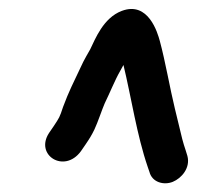

<svg xmlns="http://www.w3.org/2000/svg" viewBox="-20 -696 448 437"><path d="M164.2 -351.9 174.8 -367.3C183.3 -379.7 189.2 -389.3 194.9 -401.3C202.5 -417.2 212.7 -448.1 218.2 -460.5C229.5 -483.5 242.2 -515 253 -533.5L261 -548.1C278.8 -474.5 291.4 -388.5 316.3 -315.8L320.1 -304.8C326.3 -280.7 353.1 -273.9 373.4 -282.2C392.9 -290.2 413.9 -313.7 406.5 -341.2L402.3 -354.8C399.4 -363.3 397.6 -369.2 394.8 -379.6L377.9 -449.3C367 -493.9 356.3 -556.5 343.7 -602.9C338.8 -620.9 317.8 -694 257.2 -671.2C215 -655.3 196.7 -607 185.3 -583.7L176.3 -567.9C172.2 -560.8 167 -550.6 161.9 -539.3C147.9 -509.5 136.6 -487.9 123.6 -452.8C115.4 -427.9 115.3 -428.8 102 -408.5L91.7 -393.5C58.4 -342.9 126.5 -300.1 164.2 -351.9Z"/></svg>

Font: Just Breathe
Style: BdObl3
Weight: 400
Foundry: Cannot Into Space Fonts
Version: Version 0.72